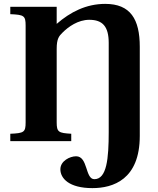

<svg xmlns="http://www.w3.org/2000/svg" viewBox="-20 -727 816 989"><path d="M33 0H347V-38C282 -42 272 -46 272 -97V-475C272 -528 284 -541 302 -559C332 -589 382 -625 440 -625C508 -625 540 -591 540 -506V-47C540 90 530 196 466 196C418 196 434 78 372 78C340 78 291 102 291 145C291 192 336 242 456 242C562 242 700 198 700 -27V-486C700 -628 652 -707 522 -707C424 -707 342 -665 272 -604V-692H33V-654C104 -651 112 -646 112 -595V-97C112 -46 104 -41 33 -38Z"/></svg>

Font: Heuristica
Style: Bold
Weight: 700
Version: Version 1.0.1